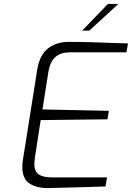

<svg xmlns="http://www.w3.org/2000/svg" viewBox="-20 -946 668 972"><path d="M93 -102Q93 -118 96 -137L169 -597Q182 -670 224.5 -702Q267 -734 327 -734Q426 -734 628 -726L620 -681H333Q288 -681 261 -658Q234 -635 225 -583L195 -392L531 -385L524 -342L186 -338L156 -144Q154 -124 154 -117Q154 -77 176.5 -62.5Q199 -48 242 -48H522L514 -2Q328 4 223 6Q167 7 130 -16.5Q93 -40 93 -102ZM526 -926H579L432 -791H396Z"/></svg>

Font: Exo Light
Style: Italic
Weight: 300
Italic angle: -9°
Designer: Natanael Gama
Foundry: Natanael Gama
Version: Version 1.500; ttfautohint (v1.6)